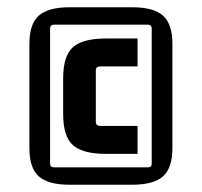

<svg xmlns="http://www.w3.org/2000/svg" viewBox="-20 -664 556 529"><path d="M61 -256V-543Q61 -598 87 -621Q113 -644 172 -644H344Q403 -644 429 -621Q455 -598 455 -543V-256Q455 -201 429 -178Q403 -155 344 -155H172Q113 -155 87 -178Q61 -201 61 -256ZM388 -596H129Q118 -596 118 -585V-213Q118 -203 129 -203H388Q398 -203 398 -213V-585Q398 -596 388 -596ZM359 -240H273Q208 -240 181 -264Q154 -288 154 -350V-448Q154 -510 181 -534Q208 -558 273 -558H359V-481H256Q244 -481 244 -470V-329Q244 -317 256 -317H359Z"/></svg>

Font: Gemunu Libre
Style: Bold
Weight: 700
Designer: Puspanada Ekanayake, Sola Matas, Pathum Egodawatta, Kosala Senevirathne
Foundry: mooniak
Version: Version 1.100